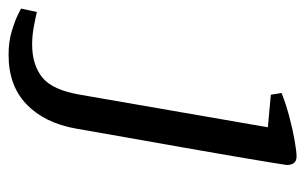

<svg xmlns="http://www.w3.org/2000/svg" viewBox="-283 -393 712 448"><g transform="rotate(90 73.0 -169.0)"><path d="M-23 167Q-54 167 -78.5 159.5Q-103 152 -117 145Q-131 138 -131 138L-123 101Q-106 105 -86.5 108.5Q-67 112 -47 112Q0 112 29.5 88.5Q59 65 70 0L146 -438L70 -445L66 -470Q91 -480 121 -488Q151 -496 177 -500.5Q203 -505 214 -505Q234 -505 234 -482Q234 -480 228.5 -447Q223 -414 214 -360.5Q205 -307 193.5 -242.5Q182 -178 170.5 -112.5Q159 -47 149 10Q136 83 92.5 125Q49 167 -23 167Z"/></g></svg>

Font: Manuale
Style: Italic
Weight: 400
Italic angle: -11°
Designer: Eduardo Tunni / Pablo Cosgaya
Foundry: Eduardo Tunni / Pablo Cosgaya
Version: Version 1.002